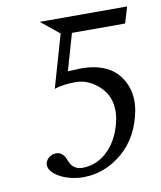

<svg xmlns="http://www.w3.org/2000/svg" viewBox="-71 -631 588 700"><g transform="rotate(-10 223.5 -280.5)"><path d="M336.9 -180.2Q338.9 -195.8 338.9 -206.1Q338.9 -262.2 299.8 -298.1Q260.7 -334 213.9 -334Q166.5 -334 134.8 -323.2L190.9 -518.1L123 -573.2H446.8L429.2 -515.1V-513.2H231.9L192.9 -377.9L244.1 -379.9Q286.6 -379.9 319.8 -367.7Q353 -355.5 372.8 -334Q392.6 -312.5 402.8 -285.9Q413.1 -259.3 413.1 -229Q413.1 -212.9 410.2 -195.8Q392.1 -98.1 327.1 -43Q262.2 12.2 181.2 12.2Q153.3 12.2 125 3.7Q96.7 -4.9 77.4 -20.8Q58.1 -36.6 58.1 -54.2V-59.1Q61 -73.2 72.5 -82Q84 -90.8 98.1 -90.8Q122.1 -90.8 133.8 -63Q138.2 -51.3 142.8 -43.5Q147.5 -35.6 158.2 -28.8Q168.9 -22 184.1 -22Q240.7 -22 282.5 -65.4Q324.2 -108.9 336.9 -180.2Z"/></g></svg>

Font: Common Serif
Style: Italic
Weight: 400
Italic angle: -12°
Designer: Philipp H. Poll, Khaled Hosny
Foundry: Stefan Peev, Context Ltd.
Version: Version 1.026